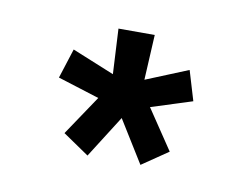

<svg xmlns="http://www.w3.org/2000/svg" viewBox="-39 -767 416 318"><g transform="rotate(10 168.5 -608.0)"><path d="M80 -530 125 -597 55 -619 71 -669 142 -640 138 -716H199L195 -640L266 -669L281 -619L212 -597L257 -530L213 -500L169 -571L124 -500Z"/></g></svg>

Font: IngvarSans
Style: Regular
Weight: 600
Version: Version 3.000